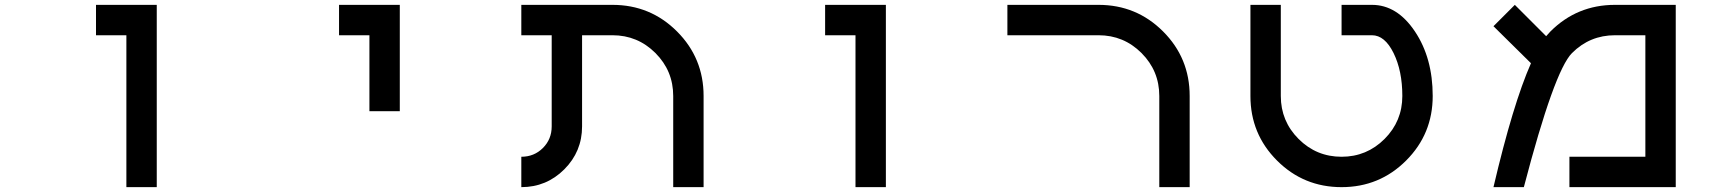

<svg xmlns="http://www.w3.org/2000/svg" viewBox="-20 -770 7040 790"><path d="M500 -625H375V-750H625V0H500Z M1625 -312.5H1500V-625H1375V-750H1625Z M2375 -250Q2375 -146.5 2301.8 -73.2Q2228.5 0 2125 0V-125Q2177.7 -125 2213.9 -161.1Q2250 -197.3 2250 -250V-625H2125V-750H2500Q2656.2 -750 2765.6 -640.6Q2875 -531.2 2875 -375V0H2750V-375Q2750 -478.5 2676.8 -551.8Q2603.5 -625 2500 -625H2375Z M3500 -625H3375V-750H3625V0H3500Z M4500 -625H4125V-750H4500Q4656.2 -750 4765.6 -640.6Q4875 -531.2 4875 -375V0H4750V-375Q4750 -478.5 4676.8 -551.8Q4603.5 -625 4500 -625Z M5625 -625H5500V-750H5625Q5728.5 -750 5801.8 -640.6Q5875 -531.2 5875 -375Q5875 -218.8 5765.6 -109.4Q5656.2 0 5500 0Q5343.8 0 5234.4 -109.4Q5125 -218.8 5125 -375V-750H5250V-375Q5250 -271.5 5323.2 -198.2Q5396.5 -125 5500 -125Q5603.5 -125 5676.8 -198.2Q5750 -271.5 5750 -375Q5750 -478.5 5713.9 -551.8Q5677.7 -625 5625 -625Z M6279.3 -509.8 6125 -662.1 6212.9 -750 6341.8 -621.1Q6351.6 -632.8 6359.4 -640.6Q6468.8 -750 6625 -750H6875V0H6437.5V-125H6750V-625H6625Q6521.5 -625 6448.2 -551.8Q6375 -478.5 6250 0H6125Q6205.1 -341.8 6279.3 -509.8Z"/></svg>

Font: Xanmono
Style: Regular
Weight: 400
Designer: GGBotNet
Foundry: GGBotNet
Version: 1.00